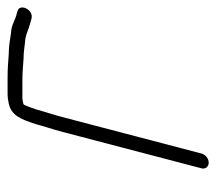

<svg xmlns="http://www.w3.org/2000/svg" viewBox="-52 -470 570 506"><g transform="rotate(-90 233.0 -217.0)"><path d="M280.3 -482H236.3C230.3 -482 222.7 -481 213.5 -479C179.9 -472.1 170.6 -443.3 158.7 -407C152.9 -384.9 145.1 -363 138.6 -338L42.4 29C39.6 39.6 46.9 48 57.4 48C68 48 78.6 39.6 81.4 29L177.6 -338C184.1 -362.9 191.5 -383.7 197.4 -406C199.8 -412.9 208.9 -440 211.3 -440C218.5 -442 223.4 -443 226.1 -443H270.1C297.6 -443 306.3 -441.5 330.3 -440C350 -440 367.8 -436.4 385 -435C401.5 -431.5 405.6 -427.6 422.8 -423L436.8 -419C460.6 -412.6 478.2 -450.2 456.5 -456L442.5 -460C425.5 -465.7 419.9 -471.7 398.9 -473C381.8 -475.7 363.2 -479 342.5 -479C319.1 -480.6 308 -482 280.3 -482Z"/></g></svg>

Font: Just Breathe
Style: Obl5
Weight: 400
Foundry: Cannot Into Space Fonts
Version: Version 0.72